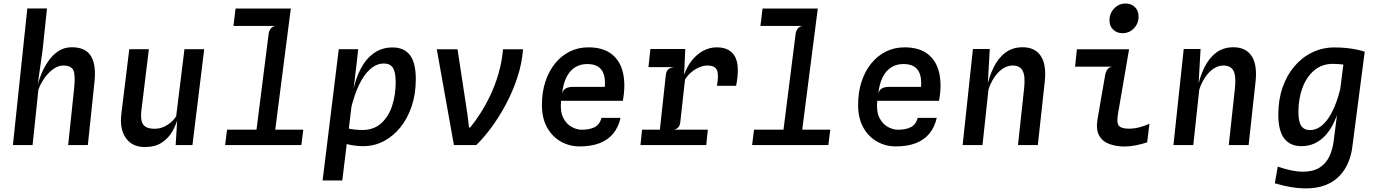

<svg xmlns="http://www.w3.org/2000/svg" viewBox="-20 -826 7840 1093"><path d="M53.5 0 135.5 -778H247.5L223 -545.5L192.5 -328.5L190.5 -329Q198.5 -362.5 214.2 -401.8Q230 -441 254 -476.5Q278 -512 311.5 -534.5Q345 -557 389 -557Q466.5 -557 497.2 -507.5Q528 -458 518 -361.5L480 0H368L402 -323Q409.5 -394 398.8 -423.5Q388 -453 339 -453Q313.5 -453 286.2 -434.8Q259 -416.5 235.8 -385.2Q212.5 -354 198.5 -315.5L165.5 0Z M803.5 11Q732.5 11 696.2 -40.5Q660 -92 671 -179.5L716 -546H827.5L785 -198Q780.5 -159.5 786.5 -136.5Q792.5 -113.5 810.8 -103.2Q829 -93 861 -93Q899.5 -93 933.2 -115Q967 -137 983 -164.5L1030 -546H1142.5L1075.5 0H980L992.5 -206L996 -164.5Q984.5 -119.5 962 -79.5Q939.5 -39.5 901.2 -14.2Q863 11 803.5 11Z M1431 -15 1509 -631.5Q1511.5 -652 1522.2 -664.2Q1533 -676.5 1550 -678.5L1519 -713.5L1527 -777.5H1635.5L1537.5 -15ZM1261.5 0 1272.5 -88H1706.5L1695.5 0ZM1309 -678.5 1321 -777.5H1635.5L1603.5 -678.5Z M2048.5 6Q2012 6 1973.5 -1.5Q1935 -9 1904.5 -19.8Q1874 -30.5 1861 -40L1945 -102Q1948.5 -98 1964.2 -94.2Q1980 -90.5 2001.2 -88.2Q2022.5 -86 2042 -86Q2108 -86 2150.2 -124.2Q2192.5 -162.5 2212.5 -224.5Q2232.5 -286.5 2232.5 -357.5Q2232.5 -417 2216.2 -440.8Q2200 -464.5 2166 -464.5Q2124 -464.5 2087.8 -432.8Q2051.5 -401 2023 -341Q1994.5 -281 1975.5 -196.5L1967 -223.5L1986.5 -289Q2001 -372 2032 -431.8Q2063 -491.5 2109 -523.8Q2155 -556 2214 -556Q2280 -556 2313.5 -512.5Q2347 -469 2347 -375.5Q2347 -291.5 2323.8 -221.8Q2300.5 -152 2259.2 -101Q2218 -50 2164 -22Q2110 6 2048.5 6ZM1816.5 201.5 1908.5 -546H2019L2011 -472L1966 -95.5L1955.5 -60.5L1953 0.5L1928.5 201.5Z M2564 0 2466.5 -545.5H2584.5L2641.5 -172L2650 -100H2656.5Q2685 -134.5 2715 -181.2Q2745 -228 2772 -285Q2799 -342 2818 -407.5Q2837 -473 2843.5 -545.5H2957.5Q2951.5 -465.5 2925.5 -386Q2899.5 -306.5 2860.8 -233.8Q2822 -161 2777.8 -101Q2733.5 -41 2691 0Z M3278.5 7.5Q3222.5 7.5 3173.8 -19.5Q3125 -46.5 3095 -99.2Q3065 -152 3065 -229Q3065 -301 3084.5 -360.8Q3104 -420.5 3139.5 -464.5Q3175 -508.5 3223.2 -532.5Q3271.5 -556.5 3329 -556.5Q3414 -556.5 3463 -517.2Q3512 -478 3527 -409.5Q3542 -341 3525.5 -252H3174Q3168 -190 3187 -154Q3206 -118 3235.5 -102.8Q3265 -87.5 3290.5 -87.5Q3336.5 -87.5 3365 -102Q3393.5 -116.5 3404.5 -155H3512.5Q3501 -103 3471.5 -66.5Q3442 -30 3394 -11.2Q3346 7.5 3278.5 7.5ZM3180 -293.5Q3186.5 -315.5 3202 -323.5Q3217.5 -331.5 3242.5 -331.5H3423Q3426.5 -374 3417.2 -402.8Q3408 -431.5 3384.8 -446.5Q3361.5 -461.5 3323 -461.5Q3282.5 -461.5 3252.2 -441.8Q3222 -422 3203.8 -384.5Q3185.5 -347 3180 -293.5Z M3626 0 3635 -88H4009.5L4000.5 0ZM3671.5 -444 3682.5 -547H3881L3835.5 -444ZM3728 -10 3770 -396Q3772.5 -421 3783.8 -431Q3795 -441 3819 -444L3779.5 -486L3786 -530.5L3881 -547L3874.5 -400Q3891 -448 3919.5 -483.2Q3948 -518.5 3984.2 -537.5Q4020.5 -556.5 4060 -556.5Q4134 -556.5 4163.5 -504.8Q4193 -453 4170.5 -337.5H4061.5Q4073 -403 4060.8 -428Q4048.5 -453 4008.5 -453Q3983.5 -453 3958.2 -441.8Q3933 -430.5 3912.2 -412Q3891.5 -393.5 3879.5 -372.5L3852.5 -129.5Q3850.5 -111.5 3841.8 -101.8Q3833 -92 3817.5 -88L3846 -66.5L3840 -10Z M4431 -15 4509 -631.5Q4511.5 -652 4522.2 -664.2Q4533 -676.5 4550 -678.5L4519 -713.5L4527 -777.5H4635.5L4537.5 -15ZM4261.5 0 4272.5 -88H4706.5L4695.5 0ZM4309 -678.5 4321 -777.5H4635.5L4603.5 -678.5Z M5078.5 7.5Q5022.5 7.5 4973.8 -19.5Q4925 -46.5 4895 -99.2Q4865 -152 4865 -229Q4865 -301 4884.5 -360.8Q4904 -420.5 4939.5 -464.5Q4975 -508.5 5023.2 -532.5Q5071.5 -556.5 5129 -556.5Q5214 -556.5 5263 -517.2Q5312 -478 5327 -409.5Q5342 -341 5325.5 -252H4974Q4968 -190 4987 -154Q5006 -118 5035.5 -102.8Q5065 -87.5 5090.5 -87.5Q5136.5 -87.5 5165 -102Q5193.5 -116.5 5204.5 -155H5312.5Q5301 -103 5271.5 -66.5Q5242 -30 5194 -11.2Q5146 7.5 5078.5 7.5ZM4980 -293.5Q4986.5 -315.5 5002 -323.5Q5017.5 -331.5 5042.5 -331.5H5223Q5226.5 -374 5217.2 -402.8Q5208 -431.5 5184.8 -446.5Q5161.5 -461.5 5123 -461.5Q5082.5 -461.5 5052.2 -441.8Q5022 -422 5003.8 -384.5Q4985.5 -347 4980 -293.5Z M5460 0 5518.5 -547H5614.5L5599 -274L5595 -315.5Q5609 -386 5635.5 -440.5Q5662 -495 5703 -526Q5744 -557 5801.5 -557Q5871.5 -557 5904.8 -507.5Q5938 -458 5927.5 -361.5L5888 0H5775L5810 -323Q5817.5 -393.5 5801.8 -423.2Q5786 -453 5744.5 -453Q5714.5 -453 5687.8 -434.8Q5661 -416.5 5640 -385.2Q5619 -354 5607 -315.5L5573 0Z M6370 -637Q6338.5 -637 6317.2 -657Q6296 -677 6296 -710Q6296 -750 6322.8 -778Q6349.5 -806 6387.5 -806Q6419.5 -806 6440.5 -785.8Q6461.5 -765.5 6461.5 -731.5Q6461.5 -692 6435 -664.5Q6408.5 -637 6370 -637ZM6382.5 8Q6334 8 6295 -6.2Q6256 -20.5 6237 -54.8Q6218 -89 6228 -148.5L6271.5 -399.5Q6275.5 -420.5 6285.5 -432.5Q6295.5 -444.5 6312.5 -446.5H6100L6110.5 -545.5H6407.5L6344 -175.5Q6335.5 -125.5 6350 -109.5Q6364.5 -93.5 6407 -93.5Q6436.5 -93.5 6466.8 -101.5Q6497 -109.5 6523.5 -121.5L6510.5 -16Q6481.5 -5.5 6446.2 1.2Q6411 8 6382.5 8Z M6660 0 6718.5 -547H6814.5L6799 -274L6795 -315.5Q6809 -386 6835.5 -440.5Q6862 -495 6903 -526Q6944 -557 7001.5 -557Q7071.5 -557 7104.8 -507.5Q7138 -458 7127.5 -361.5L7088 0H6975L7010 -323Q7017.5 -393.5 7001.8 -423.2Q6986 -453 6944.5 -453Q6914.5 -453 6887.8 -434.8Q6861 -416.5 6840 -385.2Q6819 -354 6807 -315.5L6773 0Z M7237 217.5 7254 122.5Q7338 151.5 7396 151.5Q7454 151.5 7490.8 128.8Q7527.5 106 7546.8 66.2Q7566 26.5 7572.5 -24.5L7623.5 -428.5L7638.5 -545.5L7749 -532L7678 13.5Q7672.5 57 7655.2 98.8Q7638 140.5 7606.2 174.5Q7574.5 208.5 7524.8 228Q7475 247.5 7403.8 246.5Q7332.5 245.5 7237 217.5ZM7389 6Q7324 6 7290.5 -38Q7257 -82 7257 -174Q7257 -258 7281.2 -328Q7305.5 -398 7349 -449Q7392.5 -500 7450.8 -528Q7509 -556 7577.5 -556Q7617.5 -556 7651 -552Q7684.5 -548 7709.2 -542.5Q7734 -537 7747 -532L7697 -445.5Q7701 -448 7686.8 -451Q7672.5 -454 7649.5 -456.5Q7626.5 -459 7603.8 -460.8Q7581 -462.5 7568 -462.5Q7505 -462.5 7461 -425Q7417 -387.5 7394.2 -325.2Q7371.5 -263 7371.5 -189Q7371.5 -133 7387.8 -109.2Q7404 -85.5 7437 -85.5Q7498 -85.5 7545.5 -158.2Q7593 -231 7621 -368.5L7631.5 -341.5L7619 -282Q7603.5 -189.5 7571.8 -125Q7540 -60.5 7493.8 -27.2Q7447.5 6 7389 6Z"/></svg>

Font: Spline Sans Mono Medium
Style: Italic
Weight: 500
Italic angle: -4°
Monospace: yes
Designer: Eben Sorkin, Mirko Velimirovic
Foundry: Sorkin Type
Version: Version 1.004